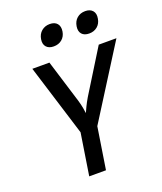

<svg xmlns="http://www.w3.org/2000/svg" viewBox="-169 -1056 980 1163"><g transform="rotate(-20 321.5 -474.5)"><path d="M202 0 244 -269 101 -730H211L296 -454Q304 -427 308.5 -403Q313 -379 314 -367Q319 -379 330.5 -403Q342 -427 358 -454L529 -730H643L352 -269L310 0ZM499 -813Q467 -813 451.5 -831Q436 -849 441 -880Q446 -912 467.5 -930.5Q489 -949 521 -949Q552 -949 568 -930.5Q584 -912 578 -880Q573 -849 551.5 -831Q530 -813 499 -813ZM270 -813Q239 -813 223 -831Q207 -849 212 -880Q217 -912 239 -930.5Q261 -949 292 -949Q324 -949 339.5 -930.5Q355 -912 350 -880Q345 -849 323.5 -831Q302 -813 270 -813Z"/></g></svg>

Font: NKDuy Mono SemiBold
Style: Italic
Weight: 600
Italic angle: -9°
Monospace: yes
Designer: NKDuy
Foundry: NKDuy
Version: Version 2.251; ttfautohint (v1.8.4.7-5d5b)